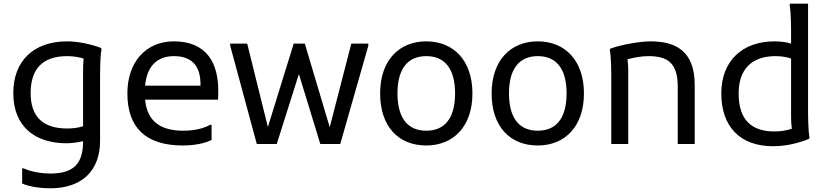

<svg xmlns="http://www.w3.org/2000/svg" viewBox="-20 -780 4493 1040"><path d="M528 -520C476 -540 404 -556 344 -556C160 -556 52 -448 52 -276C52 -96 168 -4 340 -4C367 -4 395 -8 430 -15C430 104 382 160 252 160C209 160 152 152 108 132H100V214C140 232 204 240 252 240C424 240 522 144 522 -16V-348C522 -388 522 -476 530 -512ZM146 -276C146 -408 212 -476 344 -476C378 -476 408 -470 433 -463C431 -444 430 -423 430 -400V-96C400 -87 374 -84 344 -84C212 -84 146 -148 146 -276Z M922 -556C770 -556 670 -444 670 -274C670 -92 766 8 970 8C1042 8 1094 -6 1126 -22V-104H1118C1090 -88 1042 -72 974 -72C861 -72 778 -113 766 -240H1161L1162 -268C1168 -440 1098 -556 922 -556ZM1066 -316H766C777 -436 845 -476 922 -476C1018 -476 1066 -424 1066 -324Z M1883 -544 1766 -91 1631 -544H1571L1431 -92L1319 -544H1227V-532L1371 0H1479L1599 -379L1715 0H1823L1975 -532V-544Z M2039 -274C2039 -96 2137 8 2289 8C2437 8 2539 -96 2539 -274C2539 -452 2437 -556 2289 -556C2141 -556 2039 -452 2039 -274ZM2133 -274C2133 -408 2189 -476 2289 -476C2389 -476 2445 -408 2445 -274C2445 -140 2389 -72 2289 -72C2189 -72 2133 -140 2133 -274Z M2643 -274C2643 -96 2741 8 2893 8C3041 8 3143 -96 3143 -274C3143 -452 3041 -556 2893 -556C2745 -556 2643 -452 2643 -274ZM2737 -274C2737 -408 2793 -476 2893 -476C2993 -476 3049 -408 3049 -274C3049 -140 2993 -72 2893 -72C2793 -72 2737 -140 2737 -274Z M3503 -556C3443 -556 3337 -536 3285 -516L3283 -508C3291 -472 3291 -384 3291 -344V0H3383V-396C3383 -418 3382 -440 3379 -459C3413 -468 3455 -476 3491 -476C3591 -476 3651 -444 3651 -312V0H3743V-320C3743 -508 3635 -556 3503 -556Z M4357 -200V-760H4259L4257 -752C4265 -716 4265 -628 4265 -588V-544C4242 -551 4211 -556 4175 -556C4003 -556 3887 -452 3887 -274C3887 -96 3987 12 4167 12C4243 12 4307 -6 4363 -28L4365 -36C4357 -72 4357 -160 4357 -200ZM3981 -274C3981 -404 4051 -476 4181 -476C4219 -476 4247 -469 4265 -463V-152C4265 -127 4266 -103 4269 -83C4243 -74 4212 -68 4175 -68C4049 -68 3981 -132 3981 -274Z"/></svg>

Font: Kufam Arabic Latin Roman Normal
Style: Regular
Weight: 400
Designer: Wael Morcos & Artur Schmal
Version: Version 1.200;PS 001.200;hotconv 1.0.88;makeotf.lib2.5.64775